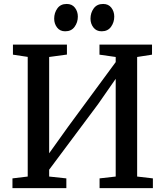

<svg xmlns="http://www.w3.org/2000/svg" viewBox="-20 -974 856 994"><path d="M44.5 0V-50.5L123.5 -60V-679.5L47 -691V-743H326.5V-691.5L234.5 -679V-180.5L333.5 -319L579 -652.5V-679L495 -691V-743H767V-691L690 -679V-60L771.5 -50.5V0H495.5V-50.5L579 -60V-566L487.5 -434.5L234.5 -95.5V-60L323.5 -50.5V0ZM317 -812Q290.5 -812 275.5 -831.5Q260.5 -851 260.5 -877.5Q260.5 -907.5 277 -930.5Q293.5 -953.5 325 -953.5H326Q353 -953.5 368 -934Q383 -914.5 383 -888Q383 -858.5 366.2 -835.2Q349.5 -812 318 -812ZM505.5 -812Q479 -812 463.8 -831.5Q448.5 -851 448.5 -877.5Q448.5 -907.5 465.2 -930.5Q482 -953.5 513.5 -953.5H514.5Q541.5 -953.5 556.5 -934Q571.5 -914.5 571.5 -888Q571.5 -858.5 554.8 -835.2Q538 -812 506.5 -812Z"/></svg>

Font: Merriweather 20pt Medium
Style: Regular
Weight: 500
Version: Version 2.100